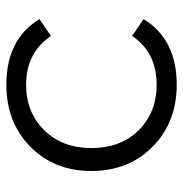

<svg xmlns="http://www.w3.org/2000/svg" viewBox="-6 -564 575 603"><g transform="rotate(-90 281.5 -262.5)"><path d="M317 5Q199 5 122.5 -70.5Q46 -146 46 -263Q46 -380 122.5 -455Q199 -530 317 -530Q460 -530 523 -426L470 -390Q417 -468 317 -468Q230 -468 174 -411Q118 -354 118 -263Q118 -171 174 -114.5Q230 -58 317 -58Q418 -58 470 -135L523 -99Q459 5 317 5Z"/></g></svg>

Font: Montserrat Alternates
Style: Regular
Weight: 400
Designer: Julieta Ulanovsky
Foundry: Julieta Ulanovsky
Version: Version 7.200;PS 007.200;hotconv 1.0.88;makeotf.lib2.5.64775